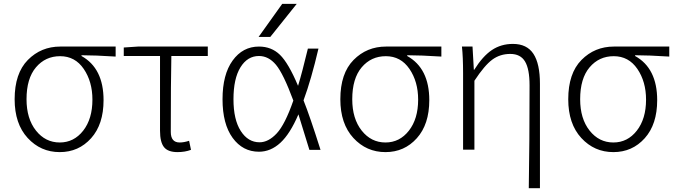

<svg xmlns="http://www.w3.org/2000/svg" viewBox="-20 -774 3494 993"><path d="M289.1 12.7Q190.4 12.7 123 -60.5Q55.7 -133.8 55.7 -260.7Q55.7 -394.5 124 -463.9Q192.4 -533.2 292 -533.2H578.1V-481.4Q470.7 -488.3 401.4 -488.3V-484.4Q515.6 -420.9 515.6 -255.9Q515.6 -130.9 451.2 -59.1Q386.7 12.7 289.1 12.7ZM289.1 -37.1Q362.3 -37.1 410.2 -98.1Q458 -159.2 458 -258.8Q458 -351.6 413.1 -417.5Q368.2 -483.4 291 -483.4Q214.8 -483.4 166 -425.8Q117.2 -368.2 117.2 -260.7Q117.2 -160.2 166 -98.6Q214.8 -37.1 289.1 -37.1Z M898.4 12.7Q848.6 12.7 828.1 -13.2Q807.6 -39.1 807.6 -97.7V-484.4H620.1V-528.3L693.4 -533.2H1054.7V-484.4H866.2Q863.3 -350.6 863.3 -91.8Q863.3 -37.1 909.2 -37.1Q931.6 -37.1 958 -45.9L967.8 1Q936.5 12.7 898.4 12.7Z M1497.1 -253.9Q1445.3 -393.6 1407.2 -439Q1369.1 -484.4 1319.3 -484.4Q1259.8 -484.4 1223.6 -425.8Q1187.5 -367.2 1187.5 -260.7Q1187.5 -155.3 1225.1 -96.7Q1262.7 -38.1 1322.3 -38.1Q1368.2 -38.1 1411.1 -84Q1454.1 -129.9 1497.1 -253.9ZM1439.5 -753.9H1514.6L1377.9 -583H1317.4ZM1572.3 -522.5H1627Q1589.8 -363.3 1549.8 -254.9Q1582 -174.8 1637.7 1H1580.1Q1541 -127 1523.4 -182.6Q1480.5 -82 1430.2 -35.6Q1379.9 10.7 1319.3 10.7Q1235.4 10.7 1183.1 -61Q1130.9 -132.8 1130.9 -260.7Q1130.9 -388.7 1183.1 -460.9Q1235.4 -533.2 1319.3 -533.2Q1383.8 -533.2 1427.7 -490.7Q1471.7 -448.2 1521.5 -330.1Q1543 -400.4 1572.3 -522.5Z M1973.6 12.7Q1875 12.7 1807.6 -60.5Q1740.2 -133.8 1740.2 -260.7Q1740.2 -394.5 1808.6 -463.9Q1877 -533.2 1976.6 -533.2H2262.7V-481.4Q2155.3 -488.3 2085.9 -488.3V-484.4Q2200.2 -420.9 2200.2 -255.9Q2200.2 -130.9 2135.7 -59.1Q2071.3 12.7 1973.6 12.7ZM1973.6 -37.1Q2046.9 -37.1 2094.7 -98.1Q2142.6 -159.2 2142.6 -258.8Q2142.6 -351.6 2097.7 -417.5Q2052.7 -483.4 1975.6 -483.4Q1899.4 -483.4 1850.6 -425.8Q1801.8 -368.2 1801.8 -260.7Q1801.8 -160.2 1850.6 -98.6Q1899.4 -37.1 1973.6 -37.1Z M2772.5 199.2H2714.8Q2718.8 -36.1 2718.8 -333Q2718.8 -417 2695.3 -456.1Q2671.9 -495.1 2619.1 -495.1Q2566.4 -495.1 2526.4 -465.8Q2486.3 -436.5 2433.6 -356.4V0H2375V-394.5Q2375 -479.5 2369.1 -533.2H2423.8L2430.7 -413.1H2432.6Q2476.6 -483.4 2523.9 -515.1Q2571.3 -546.9 2632.8 -546.9Q2705.1 -546.9 2738.8 -495.6Q2772.5 -444.3 2772.5 -340.8Z M3152.3 12.7Q3053.7 12.7 2986.3 -60.5Q2918.9 -133.8 2918.9 -260.7Q2918.9 -394.5 2987.3 -463.9Q3055.7 -533.2 3155.3 -533.2H3441.4V-481.4Q3334 -488.3 3264.6 -488.3V-484.4Q3378.9 -420.9 3378.9 -255.9Q3378.9 -130.9 3314.5 -59.1Q3250 12.7 3152.3 12.7ZM3152.3 -37.1Q3225.6 -37.1 3273.4 -98.1Q3321.3 -159.2 3321.3 -258.8Q3321.3 -351.6 3276.4 -417.5Q3231.4 -483.4 3154.3 -483.4Q3078.1 -483.4 3029.3 -425.8Q2980.5 -368.2 2980.5 -260.7Q2980.5 -160.2 3029.3 -98.6Q3078.1 -37.1 3152.3 -37.1Z"/></svg>

Font: Gen Shin Gothic Light
Style: Regular
Weight: 200
Designer: [Source Han Sans]
Ryoko NISHIZUKA  (kana & ideographs); Paul D. Hunt (Latin, Greek & Cyrillic); Wenlong ZHANG  (bopomofo
Version: Version 1.002.20150607